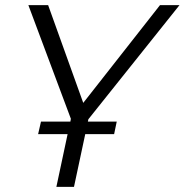

<svg xmlns="http://www.w3.org/2000/svg" viewBox="-20 -730 721 750"><path d="M325.2 -264.2 323.2 -254.9H436L425.8 -206.1H313L269 0H200.2L244.1 -206.1H128.9L140.1 -254.9H254.9L256.8 -266.1L90.8 -710H168L305.2 -328.1L605 -710H681.2Z"/></svg>

Font: Rawline
Style: Italic
Weight: 400
Italic angle: -12°
Designer: Matt McInerney, Pablo Impallari, Rodrigo Fuenzalida
Foundry: Matt McInerney, Pablo Impallari, Rodrigo Fuenzalida
Version: Version 4.020;PS 004.020;hotconv 1.0.88;makeotf.lib2.5.64775